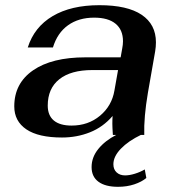

<svg xmlns="http://www.w3.org/2000/svg" viewBox="-20 -520 680 740"><path d="M581 -357Q581 -340 578 -322L550 -162Q534 -68 536 0H523Q475 23 446 53Q417 83 417 113Q417 133 429.5 144.5Q442 156 462 156Q479 156 500 149.5Q521 143 538 133L544 166Q526 181 497.5 190.5Q469 200 435 200Q386 200 359.5 180.5Q333 161 333 124Q333 86 359 54Q385 22 428 0H415Q413 -30 413 -43Q413 -62 414 -73Q377 -30 326.5 -10Q276 10 219 10Q128 10 81.5 -21.5Q35 -53 35 -110Q35 -199 107.5 -249Q180 -299 309 -299H445L451 -333Q454 -348 454 -361Q454 -405 425.5 -428.5Q397 -452 343 -452Q283 -452 242 -422.5Q201 -393 184 -337H87Q112 -416 183 -458Q254 -500 363 -500Q471 -500 526 -463Q581 -426 581 -357ZM421 -171 435 -250H336Q253 -250 208.5 -214.5Q164 -179 164 -113Q164 -75 187.5 -55.5Q211 -36 256 -36Q320 -36 365.5 -74Q411 -112 421 -171Z"/></svg>

Font: Fahkwang SemiBold
Style: Italic
Weight: 600
Italic angle: -10°
Version: Version 1.000; ttfautohint (v1.6)